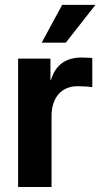

<svg xmlns="http://www.w3.org/2000/svg" viewBox="-20 -751 405 771"><path d="M52.7 0H187V-285.2C187 -363.8 231.4 -404.8 290.5 -404.8C314.5 -404.8 340.8 -402.8 350.6 -401.4V-518.1C339.8 -518.6 326.2 -520 309.1 -520C241.7 -520 202.6 -489.3 184.1 -428.7H182.6V-515.6H52.7ZM147.5 -579.6H244.1L363.3 -731.4H229.5Z"/></svg>

Font: Raveo Display Display SemiBold
Style: Regular
Weight: 600
Designer: Jakub Foglar, Rasmus Andersson (Inter)
Foundry: Jakubfoglar.com
Version: Version 1.100;Glyphs 3.2.3 (3260)